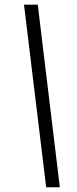

<svg xmlns="http://www.w3.org/2000/svg" viewBox="-20 -755 332 824"><path d="M178.2 48.8 83 -734.9H142.1L236.8 48.8Z"/></svg>

Font: Archivo Light
Style: Italic
Weight: 300
Italic angle: -10°
Designer: Hector Gatti
Foundry: Omnibus-Type
Version: Version 2.001